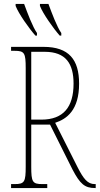

<svg xmlns="http://www.w3.org/2000/svg" viewBox="-20 -951 504 971"><path d="M282 -771H290V-784C268 -815 242 -885 225 -931H182V-921C197 -882 250 -807 282 -771ZM159 -771H167V-784C145 -815 119 -885 102 -931H59V-921C74 -882 127 -807 159 -771ZM36 0H219V-20H194C144 -20 138 -31 138 -108V-321H233L347 -93C385 -21 408 0 461 0H464V-20H459C423 -20 402 -47 372 -106L259 -330C317 -349 380 -393 380 -528C380 -649 329 -714 200 -714H36V-694H54C104 -694 110 -683 110 -606V-108C110 -31 104 -20 54 -20H36ZM189 -346H138V-689H206C313 -689 352 -629 352 -528C352 -410 301 -346 189 -346Z"/></svg>

Font: Noto Serif ExtraCondensed Thin
Style: Regular
Weight: 100
Width: 2
Designer: Monotype Design Team
Foundry: Monotype Imaging Inc.
Version: Version 2.013